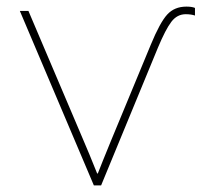

<svg xmlns="http://www.w3.org/2000/svg" viewBox="-20 -561 640 581"><path d="M40 -528H66L231 -140Q248 -101 274 -36H276L291 -74L315 -133L436 -425Q464 -493 486 -517Q508 -541 544 -541Q561 -541 570 -537V-514Q558 -518 542 -518Q516 -518 498.5 -495Q481 -472 458 -417L286 0H264Z"/></svg>

Font: Noto Sans Mono UI Thin
Style: Regular
Weight: 250
Monospace: yes
Designer: Monotype Design team
Foundry: Monotype Imaging Inc.
Version: Version 1.000